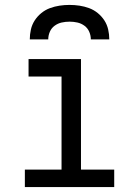

<svg xmlns="http://www.w3.org/2000/svg" viewBox="-20 -760 565 780"><path d="M81 0V-71H230V-449H96V-520H309V-71H444V0ZM101 -600Q101 -620 105.5 -640Q110 -660 121 -677Q132 -694 148 -707Q164 -720 183 -727Q202 -734 222 -737Q242 -740 262 -740Q283 -740 303 -737Q323 -734 342 -727Q361 -720 377 -707Q393 -694 404 -677Q415 -660 419.5 -640Q424 -620 424 -600H349Q349 -616 342.5 -631Q336 -646 323 -655.5Q310 -665 294.5 -668.5Q279 -672 263 -672Q246 -672 230.5 -668.5Q215 -665 202 -655.5Q189 -646 182.5 -631Q176 -616 176 -600Z"/></svg>

Font: Iosevka Pride
Style: Regular
Weight: 400
Monospace: yes
Designer: Belleve Invis
Foundry: Belleve Invis
Version: Version 30.3.1; ttfautohint (v1.8.4)